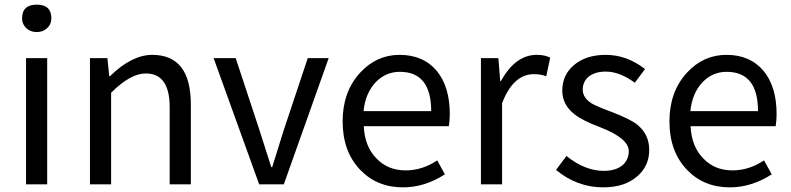

<svg xmlns="http://www.w3.org/2000/svg" viewBox="-20 -793 3403 826"><path d="M92 -543H183V0H92ZM93 -672Q75 -689 75 -714Q75 -773 138 -773Q201 -773 201 -714Q201 -689 183 -672Q165 -655 138 -655Q111 -655 93 -672Z M367 -543H442L450 -465H453Q547 -557 635 -557Q801 -557 801 -344V0H710V-332Q710 -477 607 -477Q541 -477 458 -394V0H367Z M899 -543H994L1096 -234L1147 -74H1151L1201 -234L1304 -543H1394L1201 0H1095Z M1530 -62Q1454 -141 1454 -271Q1454 -398 1529 -480Q1600 -557 1699 -557Q1801 -557 1859 -488Q1915 -420 1915 -302Q1915 -276 1911 -250H1545Q1549 -163 1599 -112Q1648 -60 1725 -60Q1797 -60 1861 -103L1894 -43Q1807 13 1714 13Q1602 13 1530 -62ZM1835 -315Q1835 -484 1700 -484Q1640 -484 1597 -440Q1552 -393 1544 -315Z M2049 -543H2124L2132 -444H2135Q2197 -557 2289 -557Q2324 -557 2347 -545L2330 -465Q2307 -474 2277 -474Q2188 -474 2140 -349V0H2049Z M2372 -62 2417 -122Q2496 -58 2578 -58Q2630 -58 2659 -83Q2685 -106 2685 -143Q2685 -198 2561 -246Q2486 -274 2452 -301Q2399 -342 2399 -403Q2399 -470 2448 -512Q2500 -557 2586 -557Q2676 -557 2755 -496L2711 -437Q2646 -485 2586 -485Q2538 -485 2511 -462Q2487 -441 2487 -407Q2487 -373 2524 -349Q2543 -337 2607 -313Q2689 -282 2720 -258Q2773 -216 2773 -148Q2773 -79 2722 -35Q2668 13 2575 13Q2463 13 2372 -62Z M2936 -62Q2860 -141 2860 -271Q2860 -398 2935 -480Q3006 -557 3105 -557Q3207 -557 3265 -488Q3321 -420 3321 -302Q3321 -276 3317 -250H2951Q2955 -163 3005 -112Q3054 -60 3131 -60Q3203 -60 3267 -103L3300 -43Q3213 13 3120 13Q3008 13 2936 -62ZM3241 -315Q3241 -484 3106 -484Q3046 -484 3003 -440Q2958 -393 2950 -315Z"/></svg>

Font: Noto Sans Tobesmart edit
Style: Regular
Weight: 400
Designer: Ryoko NISHIZUKA  (kana & ideographs); Paul D. Hunt (Latin, Greek & Cyrillic); Wenlong ZHANG  (bopomofo); Sandoll Communi
Foundry: Adobe Systems Incorporated
Version: Version 1.005 Oct 7, 2021